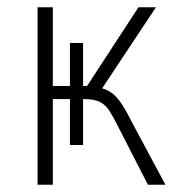

<svg xmlns="http://www.w3.org/2000/svg" viewBox="-20 -507 491 527"><path d="M83 0V-487H125V-271H172V-389H208V-271H219L360 -487H408L256 -258L240 -269Q266 -265 281.5 -255.5Q297 -246 311 -226Q325 -206 344 -168L434 0H386L305 -158Q291 -186 280.5 -202.5Q270 -219 254.5 -227Q239 -235 212 -235H200L208 -250V-109H172V-235H125V0Z"/></svg>

Font: Nunito Sans 10pt Condensed ExtraLight
Style: Regular
Weight: 250
Width: 3
Designer: Vernon Adams
Foundry: Vernon Adams
Version: Version 3.101;gftools[0.9.27]